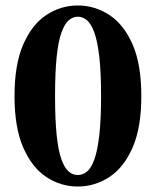

<svg xmlns="http://www.w3.org/2000/svg" viewBox="-20 -666 569 701"><path d="M264 15Q202 15 149.5 -19.5Q97 -54 65 -127Q33 -200 33 -315Q33 -431 65 -504Q97 -577 149.5 -611.5Q202 -646 264 -646Q326 -646 379 -611.5Q432 -577 464 -504Q496 -431 496 -315Q496 -200 464 -127Q432 -54 379 -19.5Q326 15 264 15ZM264 -27Q282 -27 297.5 -39.5Q313 -52 324.5 -84Q336 -116 342.5 -172Q349 -228 349 -315Q349 -403 342.5 -459Q336 -515 324.5 -547Q313 -579 297.5 -592Q282 -605 264 -605Q246 -605 231 -592Q216 -579 204.5 -547.5Q193 -516 187 -459.5Q181 -403 181 -315Q181 -228 187 -171.5Q193 -115 204.5 -83.5Q216 -52 231 -39.5Q246 -27 264 -27Z"/></svg>

Font: Source Serif 4 36pt
Style: Bold
Weight: 700
Designer: Frank Grießhammer
Foundry: Adobe Systems Incorporated
Version: Version 4.004;hotconv 1.0.116;makeotfexe 2.5.65601